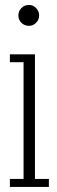

<svg xmlns="http://www.w3.org/2000/svg" viewBox="-20 -738 226 758"><path d="M94.5 -636Q76.5 -636 64.5 -648Q52.5 -660 52.5 -677Q52.5 -694 64.5 -706.2Q76.5 -718.5 94.5 -718.5Q110.5 -718.5 122.5 -706.2Q134.5 -694 134.5 -677Q134.5 -660 122.5 -648Q110.5 -636 94.5 -636ZM19 0V-31.5H73V-492.5H19V-523.5H118V-31.5H173V0Z"/></svg>

Font: Imbue 10pt ExtraLight
Style: Regular
Weight: 200
Designer: Tyler Finck
Foundry: Etcetera Type Company
Version: Version 1.102; ttfautohint (v1.8.3)